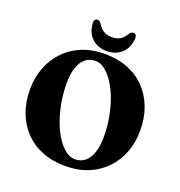

<svg xmlns="http://www.w3.org/2000/svg" viewBox="-159 -1037 1118 1190"><g transform="rotate(20 400.0 -441.5)"><path d="M397.5 -718.5Q482 -718.5 549.8 -691.8Q617.5 -665 665.5 -615.2Q713.5 -565.5 739 -497.2Q764.5 -429 764.5 -345.5Q764.5 -268 739.2 -201.5Q714 -135 666.5 -85.5Q619 -36 552 -8.5Q485 19 401.5 19Q317.5 19 250 -7.8Q182.5 -34.5 134.5 -84.2Q86.5 -134 60.8 -202.2Q35 -270.5 35 -354Q35 -431.5 60.5 -498Q86 -564.5 133.2 -614Q180.5 -663.5 247.5 -691Q314.5 -718.5 397.5 -718.5ZM566 -232Q566 -299 554.5 -361.8Q543 -424.5 522.8 -478.2Q502.5 -532 476 -572.2Q449.5 -612.5 419.2 -635.2Q389 -658 357.5 -658Q319.5 -658 292 -635.8Q264.5 -613.5 250 -571.2Q235.5 -529 235.5 -467.5Q235.5 -400.5 247 -337.8Q258.5 -275 278.5 -221.2Q298.5 -167.5 325 -127Q351.5 -86.5 381.8 -63.8Q412 -41 443.5 -41Q482.5 -41 509.8 -63.2Q537 -85.5 551.5 -128Q566 -170.5 566 -232ZM400 -830.5Q432.5 -830.5 454.8 -843.8Q477 -857 492.5 -885Q499 -893.5 505 -897.8Q511 -902 517.5 -902Q529.5 -902 535.5 -893.2Q541.5 -884.5 540 -870.5Q535 -807.5 496.5 -773Q458 -738.5 400 -738.5Q342 -738.5 303.5 -773Q265 -807.5 260 -870.5Q258.5 -884.5 264.5 -893.2Q270.5 -902 282 -902Q289.5 -902 295.2 -897.8Q301 -893.5 307.5 -885Q323.5 -856.5 346.2 -843.5Q369 -830.5 400 -830.5Z"/></g></svg>

Font: Fraunces
Style: Bold
Weight: 700
Version: Version 1.000;[b76b70a41]